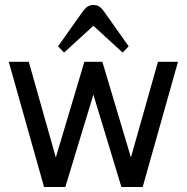

<svg xmlns="http://www.w3.org/2000/svg" viewBox="-20 -747 746 767"><path d="M156 0 15 -500H95L203 -118L317 -500H389L503 -118L611 -500H691L550 0H465L353 -369L241 0ZM236 -537 212 -562 309 -699Q320 -714 329.5 -720.5Q339 -727 353 -727Q367 -727 376.5 -721Q386 -715 397 -699L494 -562L470 -537L353 -644Z"/></svg>

Font: Imprima
Style: Regular
Weight: 400
Designer: Eduardo Tunni
Foundry: Eduardo Tunni
Version: Version 1.002; ttfautohint (v1.8.4.7-5d5b);gftools[0.9.23]